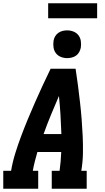

<svg xmlns="http://www.w3.org/2000/svg" viewBox="-21 -1156 641 1176"><path d="M-1 0V-110H47Q56 -164 72.5 -217Q89 -270 108.5 -322Q128 -374 149.5 -426Q171 -478 194 -530Q217 -582 240.5 -633Q264 -684 289 -735H442Q450 -684 456.5 -633Q463 -582 469 -530Q475 -478 479 -426.5Q483 -375 485.5 -322.5Q488 -270 487 -216.5Q486 -163 477 -110H510V0H296V-110H344Q348 -139 350.5 -168Q353 -197 354 -225H208Q200 -197 192.5 -168Q185 -139 180 -110H213V0ZM246 -335H355Q353 -394 349.5 -452Q346 -510 340 -568Q315 -510 291 -452Q267 -394 246 -335ZM390 -800Q370 -800 351.5 -807.5Q333 -815 321.5 -830Q310 -845 307 -865Q304 -885 307 -906Q309 -920 316.5 -933Q324 -946 336 -954.5Q348 -963 362 -966.5Q376 -970 390 -970Q411 -970 429.5 -962.5Q448 -955 459.5 -940Q471 -925 474 -905Q477 -885 474 -864Q471 -850 464 -837Q457 -824 445 -815.5Q433 -807 418.5 -803.5Q404 -800 390 -800ZM574 -1044H274V-1136H574Z"/></svg>

Font: Iosevka Curly Slab XBdExObl
Style: Regular
Weight: 800
Width: 7
Italic angle: -9°
Monospace: yes
Designer: Belleve Invis
Foundry: Belleve Invis
Version: Version 11.1.0; ttfautohint (v1.8.3)